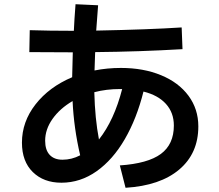

<svg xmlns="http://www.w3.org/2000/svg" viewBox="-20 -838 1040 910"><path d="M920 -239Q920 -111 829.5 -34.5Q739 42 575 52L548 -54Q681 -63 742.5 -108.5Q804 -154 804 -243Q804 -304 766.5 -345.5Q729 -387 660 -404Q628 -276 571.5 -178.5Q515 -81 438 -26.5Q361 28 271 28Q187 28 135.5 -22.5Q84 -73 84 -162Q84 -261 148.5 -343.5Q213 -426 322 -472L325 -590Q186 -590 119 -591L121 -695Q211 -692 330 -692Q332 -741 338 -818L445 -813L436 -693Q689 -698 841 -708L845 -605Q641 -593 431 -591L428 -504Q488 -516 553 -516Q660 -516 743.5 -481.5Q827 -447 873.5 -384Q920 -321 920 -239ZM559 -416H549Q484 -416 427 -401Q430 -276 449 -177Q521 -268 559 -416ZM276 -81Q320 -81 360 -102Q330 -230 324 -359Q264 -324 229 -274.5Q194 -225 194 -171Q194 -127 215.5 -104Q237 -81 276 -81Z"/></svg>

Font: IBM Plex Sans JP SemiBold
Style: Regular
Weight: 600
Designer: Mike Abbink; Paul van der Laan; Pieter van Rosmalen; Wujin Sim; Yejin Wi; Jinhee Kim; Boomi Park; Yona Kim; Kichan Ma
Foundry: Sandoll Inc.
Version: Version 1.001